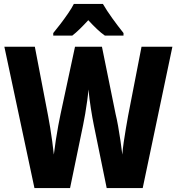

<svg xmlns="http://www.w3.org/2000/svg" viewBox="-20 -950 894 970"><path d="M851 -714 701 0H519L454 -318Q447 -352 439 -402.5Q431 -453 427 -498Q425 -473 420.5 -440.5Q416 -408 410.5 -375Q405 -342 400 -319L334 0H154L2 -714H156L223 -365Q228 -340 233.5 -305.5Q239 -271 244 -235Q249 -199 252 -169Q256 -203 262 -242Q268 -281 274.5 -316Q281 -351 286 -374L359 -714H495L564 -374Q570 -350 576.5 -314Q583 -278 588.5 -240Q594 -202 598 -169Q600 -197 605 -231.5Q610 -266 616 -301Q622 -336 627 -364L695 -714ZM500 -930Q519 -897 547.5 -857.5Q576 -818 604 -783V-770H510Q490 -784 469.5 -803.5Q449 -823 426 -848Q403 -823 382.5 -803Q362 -783 345 -770H249V-783Q265 -802 285.5 -829Q306 -856 324.5 -883Q343 -910 353 -930Z"/></svg>

Font: Noto Sans Myanmar Condensed ExtraBold
Style: Regular
Weight: 800
Width: 3
Designer: Monotype Design Team
Foundry: Monotype Imaging Inc.
Version: Version 2.107; ttfautohint (v1.8.4.7-5d5b)